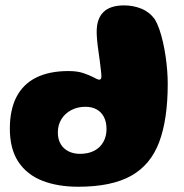

<svg xmlns="http://www.w3.org/2000/svg" viewBox="-20 -663 681 712"><path d="M270 29.5Q194 29.5 137 7.2Q80 -15 48.2 -62.8Q16.5 -110.5 16.5 -186Q16.5 -256 41.2 -303.8Q66 -351.5 114.5 -375.5Q163 -399.5 233.5 -399.5Q267 -399.5 288.8 -392Q310.5 -384.5 324.5 -377.5Q332 -373.5 338.2 -370.5Q344.5 -367.5 348 -367.5Q356 -367.5 356 -379.5Q356 -387 354.2 -402.5Q352.5 -418 350 -437.5Q347.5 -457 344.5 -477.2Q341.5 -497.5 340 -515.5Q338.5 -533.5 338.5 -545Q338.5 -643 440 -643Q475 -643 505 -630.5Q535 -618 554.5 -591Q563.5 -575.5 571 -554Q578.5 -532.5 584.2 -507.2Q590 -482 594 -455Q598 -428 600 -401.5Q602 -375 602 -352Q602 -221 570.5 -136.5Q539 -52 466.5 -11.2Q394 29.5 270 29.5ZM276.5 -92.5Q307.5 -92.5 329.5 -104Q351.5 -115.5 363.2 -136.5Q375 -157.5 375 -184.5Q375 -211 365.2 -229.5Q355.5 -248 338 -257.5Q320.5 -267 296.5 -267Q268 -267 244.8 -255Q221.5 -243 208 -221.5Q194.5 -200 194.5 -171.5Q194.5 -147 204.8 -129.2Q215 -111.5 233.8 -102Q252.5 -92.5 276.5 -92.5Z"/></svg>

Font: Gluten
Style: Bold
Weight: 700
Designer: Tyler Finck
Foundry: Etcetera Type Company
Version: Version 1.204